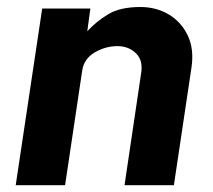

<svg xmlns="http://www.w3.org/2000/svg" viewBox="-20 -542 624 562"><path d="M26 0 103.5 -517H244.5L235.5 -450.5Q261.5 -479 296.5 -500.2Q331.5 -521.5 391 -521.5Q437 -521.5 473.8 -499.8Q510.5 -478 529.5 -438.2Q548.5 -398.5 540.5 -344.5L489 0H344.5L393 -327Q399.5 -365 378 -386Q356.5 -407 323.5 -407Q289 -407 257.2 -388.5Q225.5 -370 220.5 -334.5L170.5 0Z"/></svg>

Font: Public Sans
Style: Bold Italic
Weight: 700
Italic angle: -8°
Designer: The Public Sans project authors (U.S. Web Design System). Libre Franklin designed by Pablo Impallari and Rodrigo Fuenzal
Version: Version 1.008; ttfautohint (v1.8.1) -l 8 -r 50 -G 200 -x 14 